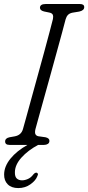

<svg xmlns="http://www.w3.org/2000/svg" viewBox="-39 -720 438 954"><path d="M137 -78Q133 -61 137.2 -53Q141.5 -45 151.5 -43L187 -38Q207 -33.5 206.5 -20Q206.5 -10 198.8 -5Q191 0 180 0H150.5Q100 27 67.8 62.8Q35.5 98.5 35 135.5Q34.5 158 44.5 167Q54.5 176 70.5 176Q84.5 176 99.8 169.2Q115 162.5 126.5 147Q135 137 142.5 138Q146.5 138.5 148.8 142.8Q151 147 146.5 155.5Q138.5 177 112.2 195.8Q86 214.5 52 214.5Q18 214.5 -0.5 196Q-19 177.5 -18.5 146.5Q-18 106.5 13 68.2Q44 30 97.5 0H8.5Q-13.5 0 -13.5 -17Q-13.5 -33.5 8.5 -38L34 -42.5Q66.5 -48.5 75 -78.5Q79 -92.5 89.8 -131.5Q100.5 -170.5 115.5 -225Q130.5 -279.5 147.2 -340Q164 -400.5 179.5 -457.5Q195 -514.5 206.8 -559.2Q218.5 -604 224 -625.5Q226.5 -637.5 223.5 -646Q220.5 -654.5 206.5 -657.5L180 -663Q159.5 -668 159.5 -681.5Q160 -700 187.5 -700H358.5Q379.5 -700 379.5 -684.5Q379.5 -668 354.5 -662.5L321 -657Q306.5 -654 298.8 -646Q291 -638 287 -624Q281.5 -602 269.2 -557Q257 -512 241.2 -454.8Q225.5 -397.5 208.8 -337.2Q192 -277 177 -222.8Q162 -168.5 151.2 -129.8Q140.5 -91 137 -78Z"/></svg>

Font: Fraunces 144pt S100 Light
Style: Italic
Weight: 300
Italic angle: -16°
Version: Version 1.000; ttfautohint (v1.8.3)